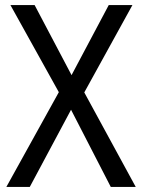

<svg xmlns="http://www.w3.org/2000/svg" viewBox="-20 -734 558 754"><path d="M513 0 311 -371 500 -714H407L261 -439L116 -714H21L211 -372L5 0H97L259 -303L415 0Z"/></svg>

Font: Noto Sans Khmer UI SemiCondensed
Style: Regular
Weight: 400
Width: 4
Designer: Danh Hong and the Monotype Design Team
Foundry: Monotype Imaging Inc.
Version: Version 2.002